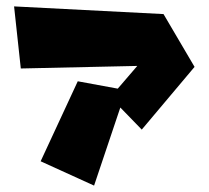

<svg xmlns="http://www.w3.org/2000/svg" viewBox="-20 -575 653 600"><path d="M24 -555 45 -361 409 -369 348 -298 223 -321 107 -71 274 5 356 -239 423 -170 588 -366 491 -531Z"/></svg>

Font: Super Mario
Style: Regular
Weight: 400
Version: Version 1.0